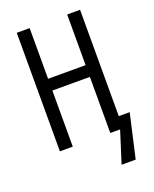

<svg xmlns="http://www.w3.org/2000/svg" viewBox="-164 -805 870 1087"><g transform="rotate(-20 271.0 -261.5)"><path d="M455.1 -73.2H521L460.9 190.9H376L436.5 0H377.4V-337.9H151.4V0H73.7V-713.9H151.4V-408.7H377.4V-713.9H455.1Z"/></g></svg>

Font: Open Sans Condensed
Style: Regular
Weight: 400
Width: 3
Designer: Monotype Design Team
Foundry: Monotype Imaging Inc.
Version: Version 3.000